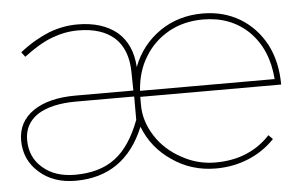

<svg xmlns="http://www.w3.org/2000/svg" viewBox="-42 -578 999 638"><g transform="rotate(-5 457.0 -258.5)"><path d="M456 -128C435 -161 424 -195 424 -232V-259H894C894 -309 884 -354 864 -393C843 -432 815 -462 779 -484C742 -506 701 -517 654 -517C601 -517 553 -503 512 -475C470 -446 440 -408 421 -359C418 -409 401 -448 369 -476C336 -503 292 -517 237 -517C204 -517 172 -511 141 -499C109 -486 76 -467 43 -441L55 -425C88 -450 119 -469 148 -480C177 -491 206 -497 237 -497C290 -497 330 -484 359 -458C387 -432 401 -394 402 -345L403 -282H210C150 -282 103 -270 69 -247C34 -223 17 -190 17 -149C17 -106 33 -70 65 -42C96 -14 137 0 186 0C295 0 372 -53 416 -160C434 -113 465 -74 508 -45C551 -15 600 0 654 0C693 0 729 -7 763 -21C797 -35 826 -55 851 -81L837 -95C814 -70 788 -52 757 -39C726 -26 691 -20 654 -20C614 -20 576 -30 541 -50C506 -69 477 -95 456 -128ZM807 -438C847 -398 869 -345 874 -279H425C428 -322 439 -360 460 -393C480 -426 507 -451 541 -470C574 -488 612 -497 654 -497C716 -497 767 -477 807 -438ZM82 -233C112 -252 155 -262 210 -262H404V-184C382 -126 354 -84 320 -59C286 -33 241 -20 186 -20C141 -20 105 -32 78 -56C51 -79 37 -110 37 -149C37 -185 52 -213 82 -233Z"/></g></svg>

Font: Argentum Sans Thin
Style: Regular
Weight: 250
Designer: Julieta Ulanovsky
Foundry: Julieta Ulanovsky
Version: Version 5.001;February 15, 2019;FontCreator 11.5.0.2425 64-b